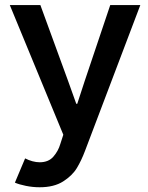

<svg xmlns="http://www.w3.org/2000/svg" viewBox="-20 -541 597 773"><path d="M40 194.3 81.1 96.7Q95.2 104 110.6 108.2Q126 112.3 139.6 112.3Q175.3 112.3 194.8 89.8Q214.4 67.4 222.7 39.1L234.9 1.5L19.5 -520.5H142.6L253.9 -215.8L287.1 -123H291L321.3 -215.8L423.8 -520.5H544.9L322.3 66.4Q307.6 105.5 289.3 135.7Q271 166 234.1 189.5Q197.3 212.9 139.6 212.9Q111.8 212.9 84.2 207.3Q56.6 201.7 40 194.3Z"/></svg>

Font: Reddit Sans Strawberry SemiBold
Style: Regular
Weight: 600
Designer: Stephen Hutchings
Foundry: Reddit
Version: Version 1.013